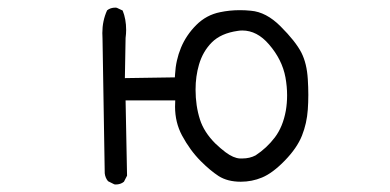

<svg xmlns="http://www.w3.org/2000/svg" viewBox="-20 -490 1040 512"><path d="M626 -67.4Q623 -67.4 619.6 -67.4Q602.5 -68.4 581.5 -84Q568.4 -93.8 554.2 -107.4Q523.9 -137.7 513.2 -171.4Q501.5 -208 501.5 -251Q501.5 -286.6 510.7 -317.9Q521 -353 544.9 -377Q569.3 -401.4 614.3 -407.7Q620.1 -408.7 626 -408.7Q665.5 -408.7 697.3 -371.6Q732.4 -331.1 741.2 -283.7Q745.6 -259.3 745.6 -235.8Q745.6 -214.8 742.2 -194.8Q734.4 -151.9 712.9 -123.5Q691.4 -95.2 661.6 -75.7Q646 -67.4 626 -67.4ZM288.1 2Q301.8 2 310.5 -5.4L318.8 -21.5L314.9 -222.2H447.3Q446.8 -209.5 446.8 -205.6Q446.8 -163.6 465.3 -128.9Q486.8 -88.9 515.6 -60.1Q540.5 -35.2 563 -20.5Q586.9 -5.4 622.1 -5.4Q651.9 -5.4 678.7 -16.6Q707 -28.3 739.5 -61.8Q772 -95.2 785.2 -128.2Q798.3 -161.1 800.8 -197.8Q802.2 -216.8 802.2 -237.1Q802.2 -257.3 800.8 -278.8Q798.3 -320.8 783.7 -349.6Q768.1 -379.9 728 -419.9Q689.9 -458 648.9 -461.4Q634.3 -462.9 620.1 -462.9Q592.3 -462.9 566.9 -457.5Q530.3 -450.2 503.4 -423.3Q476.6 -396.5 462.6 -362.8Q448.7 -329.1 446.8 -291.5L446.3 -283.7L313 -281.7L314.9 -388.7Q316.4 -400.4 316.4 -410.2Q316.4 -439 307.1 -461.9L291.5 -469.2Q289.6 -469.7 288.1 -469.7Q274.4 -469.7 265.6 -462.4Q252.9 -434.6 252.9 -401.9Q252.9 -394 253.4 -386.2L259.3 -27.8Q260.7 -15.6 268.1 -6.8L284.7 1.5Q286.6 2 288.1 2Z"/></svg>

Font: NaikaiFont
Style: Light
Weight: 300
Version: Version 1.89